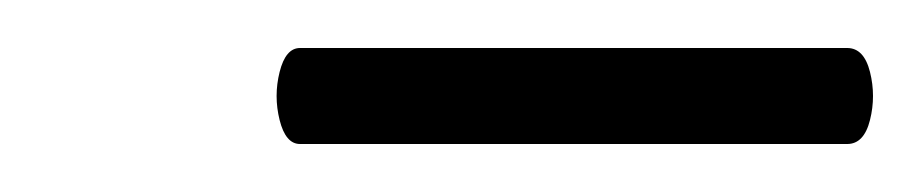

<svg xmlns="http://www.w3.org/2000/svg" viewBox="-20 -533 384 80"><path d="M105 -473Q99 -473 96.5 -483Q94 -493 96.5 -503Q99 -513 105 -513H333Q340 -513 342.5 -503Q345 -493 342.5 -483Q340 -473 333 -473Z"/></svg>

Font: Cormorant Light
Style: Italic
Weight: 300
Italic angle: -10°
Designer: Christian Thalmann (Catharsis Fonts)
Foundry: Catharsis Fonts
Version: Version 4.000